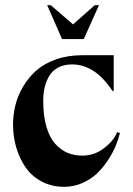

<svg xmlns="http://www.w3.org/2000/svg" viewBox="-20 -701 508 733"><path d="M258.8 -607.9 341.8 -681.2H357.9L299.8 -551.8H216.8L160.2 -681.2H173.8ZM414.1 -354H409.2Q342.8 -455.1 254.9 -455.1Q224.6 -455.1 202.4 -443.4Q180.2 -431.6 168.2 -411.4Q156.2 -391.1 150.6 -367.4Q145 -343.8 145 -315.9Q145 -259.8 157 -218Q168.9 -176.3 190.2 -152.6Q211.4 -128.9 237.1 -117.9Q262.7 -106.9 293.9 -106.9Q340.8 -106.9 378.4 -136.2Q416 -165.5 426.8 -196.8L438 -192.9Q431.2 -166.5 419.9 -140.1Q408.7 -113.8 389.6 -85.7Q370.6 -57.6 347.7 -36.4Q324.7 -15.1 292.7 -1.5Q260.7 12.2 225.1 12.2Q177.7 12.2 139.6 -7.8Q101.6 -27.8 78.1 -61.5Q54.7 -95.2 42.2 -137.2Q29.8 -179.2 29.8 -225.1Q29.8 -262.2 38.6 -298.6Q47.4 -335 67.9 -369.9Q88.4 -404.8 118.2 -431.4Q147.9 -458 193.4 -474.1Q238.8 -490.2 293.9 -490.2H414.1Z"/></svg>

Font: Bluu Next
Style: Bold
Weight: 700
Designer: Jean-Baptiste Morizot, Igor Stepanchenko (Cyrillic)
Foundry: Igor Stepanchenko
Version: Version 1.005